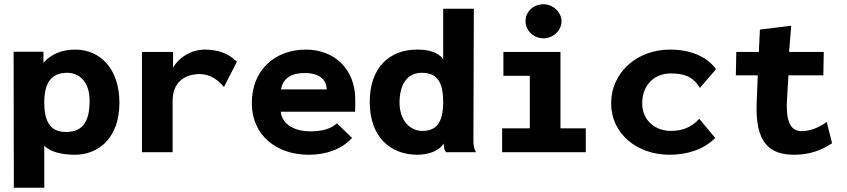

<svg xmlns="http://www.w3.org/2000/svg" viewBox="-20 -715 3981 902"><path d="M45 167H188V-31C216 -1 271 12 332 12C441 12 541 -65 541 -232C541 -395 448 -482 334 -482C273 -482 221 -462 184 -420V-472H44ZM290 -95C222 -95 188 -136 188 -233C188 -329 223 -373 296 -373C360 -372 401 -323 401 -241C401 -133 360 -95 290 -95Z M647 0H791V-242C791 -330 849 -367 919 -367C968 -367 1006 -338 1032 -306L1093 -425C1053 -464 1005 -482 942 -482C881 -482 822 -448 793 -397V-471H647Z M1431 12C1509 12 1584 -12 1634 -67L1563 -136C1530 -105 1483 -98 1437 -98C1369 -98 1306 -127 1299 -190H1648C1649 -205 1649 -231 1649 -246C1649 -396 1546 -482 1417 -482C1272 -482 1163 -386 1163 -231C1163 -78 1280 12 1431 12ZM1300 -295C1309 -347 1349 -372 1411 -372C1474 -372 1513 -347 1515 -295Z M1939 12C1989 12 2040 -3 2065 -41C2065 -21 2065 -19 2075 0H2216C2205 -20 2204 -38 2204 -58L2206 -674H2062V-437C2037 -472 1990 -482 1939 -482C1808 -482 1717 -396 1717 -236C1717 -72 1813 11 1939 12ZM1963 -100C1909 -100 1857 -146 1857 -233C1857 -321 1895 -373 1961 -373C2028 -373 2062 -337 2062 -236C2062 -134 2027 -100 1963 -100Z M2534 -535C2578 -535 2618 -571 2618 -615C2618 -658 2578 -695 2534 -695C2485 -695 2449 -661 2449 -615C2449 -571 2487 -535 2534 -535ZM2339 0H2732V-112H2613V-471H2345V-359H2469V-112H2339Z M3126 12C3201 12 3283 -9 3340 -67L3265 -157C3225 -112 3177 -100 3131 -100C3062 -100 2997 -146 2997 -229C2997 -322 3060 -370 3131 -370C3193 -370 3236 -356 3268 -302L3344 -390C3301 -449 3226 -482 3127 -482C2970 -482 2851 -372 2851 -230C2851 -88 2971 12 3126 12Z M3712 12C3781 12 3838 -8 3889 -42L3864 -142C3833 -120 3793 -99 3746 -99C3702 -99 3671 -130 3677 -243L3684 -361H3848L3850 -471H3687L3697 -594L3550 -576L3545 -471H3439L3437 -361H3540L3535 -238C3526 -43 3595 12 3712 12Z"/></svg>

Font: Inconsolata SemiExpanded Black
Style: Regular
Weight: 900
Width: 6
Monospace: yes
Designer: Raph Levien, Cyreal, Brenton Simpson
Foundry: Raph Levien, Cyreal, Google
Version: Version 3.100